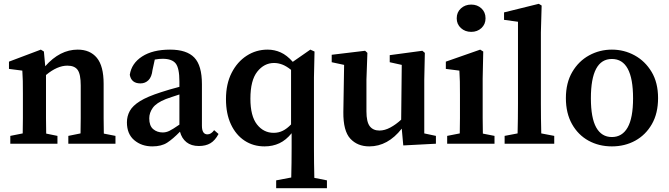

<svg xmlns="http://www.w3.org/2000/svg" viewBox="-20 -753 3505 1006"><path d="M34 0V-41L99 -54Q100 -91 100 -134.5Q100 -178 100 -210V-263Q100 -304 99.5 -328.5Q99 -353 97 -383L27 -392V-430L194 -493L210 -483L217 -406Q294 -493 387 -493Q452 -493 487.5 -450Q523 -407 523 -314V-210Q523 -176 523 -133Q523 -90 524 -53L585 -41V0H338V-41L402 -54Q403 -91 403 -133.5Q403 -176 403 -210V-305Q403 -364 387 -386.5Q371 -409 333 -409Q280 -409 221 -360V-210Q221 -177 221 -134Q221 -91 222 -53L281 -41V0Z M1022 12Q982 12 957 -8Q932 -28 923 -63Q886 -25 856 -5.5Q826 14 778 14Q722 14 683.5 -18.5Q645 -51 645 -112Q645 -144 660 -171.5Q675 -199 713.5 -223Q752 -247 824 -270Q844 -277 869 -284Q894 -291 920 -298V-326Q920 -396 900.5 -420.5Q881 -445 832 -445Q823 -445 812.5 -444Q802 -443 791 -441L779 -386Q775 -350 758 -333Q741 -316 716 -316Q668 -316 660 -361Q669 -421 724.5 -457Q780 -493 871 -493Q958 -493 998 -451.5Q1038 -410 1038 -312V-94Q1038 -49 1067 -49Q1086 -49 1102 -71L1125 -51Q1107 -17 1082.5 -2.5Q1058 12 1022 12ZM762 -133Q762 -94 782.5 -76.5Q803 -59 833 -59Q850 -59 867 -67Q884 -75 920 -100V-258Q899 -251 880.5 -245Q862 -239 849 -234Q799 -214 780.5 -188Q762 -162 762 -133Z M1292 -236Q1292 -145 1326.5 -101Q1361 -57 1414 -57Q1440 -57 1462 -68Q1484 -79 1505 -101V-387Q1480 -407 1458.5 -415Q1437 -423 1416 -423Q1364 -423 1328 -377.5Q1292 -332 1292 -236ZM1366 14Q1307 14 1261.5 -16Q1216 -46 1190 -101.5Q1164 -157 1164 -234Q1164 -313 1193.5 -371Q1223 -429 1272.5 -461Q1322 -493 1382 -493Q1418 -493 1450.5 -478.5Q1483 -464 1514 -429L1606 -493L1628 -483L1625 -348V22Q1625 61 1625.5 100.5Q1626 140 1627 179L1693 192V233H1427V192L1506 177Q1507 138 1507.5 99Q1508 60 1508 22V-55Q1479 -19 1444 -2.5Q1409 14 1366 14Z M2093 9 2085 -79Q2012 14 1915 14Q1853 14 1815.5 -26.5Q1778 -67 1779 -166L1783 -413L1718 -427V-466L1893 -487L1905 -476L1900 -336V-170Q1900 -114 1917.5 -91.5Q1935 -69 1968 -69Q1996 -69 2025.5 -85Q2055 -101 2082 -126L2085 -413L2022 -427V-464L2193 -487L2206 -476L2203 -336V-54L2264 -41V0Z M2323 0V-41L2389 -54Q2390 -91 2390 -134.5Q2390 -178 2390 -210V-257Q2390 -298 2389.5 -325.5Q2389 -353 2387 -383L2316 -392V-430L2496 -493L2512 -483L2509 -342V-210Q2509 -178 2509 -134.5Q2509 -91 2510 -53L2571 -41V0ZM2449 -586Q2417 -586 2395 -606Q2373 -626 2373 -657Q2373 -689 2395 -709Q2417 -729 2449 -729Q2481 -729 2502.5 -709Q2524 -689 2524 -657Q2524 -626 2502.5 -606Q2481 -586 2449 -586Z M2624 0V-41L2692 -54Q2693 -93 2693.5 -132Q2694 -171 2694 -210V-639L2621 -649V-688L2803 -733L2818 -724L2814 -583V-210Q2814 -171 2814.5 -132Q2815 -93 2816 -54L2884 -41V0Z M3186 14Q3118 14 3063.5 -16Q3009 -46 2977 -103Q2945 -160 2945 -239Q2945 -319 2978.5 -376Q3012 -433 3067 -463Q3122 -493 3186 -493Q3250 -493 3305 -463Q3360 -433 3394 -376.5Q3428 -320 3428 -239Q3428 -159 3395.5 -102.5Q3363 -46 3308.5 -16Q3254 14 3186 14ZM3186 -35Q3240 -35 3268.5 -85Q3297 -135 3297 -238Q3297 -444 3186 -444Q3076 -444 3076 -238Q3076 -135 3104 -85Q3132 -35 3186 -35Z"/></svg>

Font: Source Serif Pro Semibold
Style: Regular
Weight: 600
Designer: Frank Grießhammer
Foundry: Adobe Systems Incorporated
Version: Version 3.000;hotconv 1.0.109;makeotfexe 2.5.65596